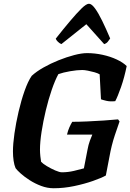

<svg xmlns="http://www.w3.org/2000/svg" viewBox="-20 -1003 695 1023"><path d="M266 0Q232 0 199 -12.5Q166 -25 138 -43Q110 -61 90.5 -78.5Q71 -96 63 -107Q56 -123 52.5 -146.5Q49 -170 49 -196Q49 -236 57 -292Q65 -348 79 -408Q93 -468 111 -519Q129 -570 149 -599Q174 -622 212 -643.5Q250 -665 292.5 -682Q335 -699 375 -709.5Q415 -720 444 -720Q485 -720 526.5 -711Q568 -702 602 -686Q636 -670 655 -651Q643 -591 625 -539.5Q607 -488 594 -464Q567 -461 546 -466Q525 -471 518 -474L511 -607Q501 -613 483.5 -618Q466 -623 448 -626.5Q430 -630 418 -630Q391 -630 353.5 -623.5Q316 -617 291 -608Q273 -575 255.5 -524Q238 -473 224 -414.5Q210 -356 201.5 -301Q193 -246 193 -205Q193 -190 195 -170.5Q197 -151 199 -141Q208 -131 229.5 -118Q251 -105 274 -95Q297 -85 310 -85Q342 -85 374 -92.5Q406 -100 427 -106L446 -204Q451 -232 459 -253.5Q467 -275 472 -286H337Q342 -307 349.5 -324Q357 -341 365 -354Q399 -354 445 -356Q491 -358 535 -361Q579 -364 609 -367L617 -356Q609 -334 591.5 -281.5Q574 -229 563 -167L544 -68Q521 -55 475.5 -39Q430 -23 375 -11.5Q320 0 266 0ZM307 -768Q297 -772 288 -781Q279 -790 277 -797Q318 -849 353.5 -891Q389 -933 414.5 -958Q440 -983 454 -983Q468 -983 486 -958.5Q504 -934 524.5 -892Q545 -850 567 -798Q562 -791 555 -781.5Q548 -772 535 -768L440 -874Z"/></svg>

Font: Texturina 72pt 72pt ExtraBold
Style: Italic
Weight: 800
Italic angle: -11°
Designer: Guillermo Torres Carreño
Foundry: Omnibus-Type
Version: Version 1.002; ttfautohint (v1.8.3)